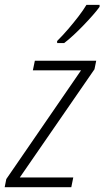

<svg xmlns="http://www.w3.org/2000/svg" viewBox="-44 -785 438 805"><path d="M-24.4 0 -17.6 -34.2 295.9 -490.2H93.8L102.1 -530.3H359.4L352.1 -494.6L39.1 -41H263.2L254.9 0ZM195.8 -604.5 195.3 -612.8Q218.3 -635.7 241.5 -662.6Q264.6 -689.5 285.2 -716.3Q305.7 -743.2 318.4 -764.6H373.5V-756.3Q362.3 -740.7 344.5 -720.5Q326.7 -700.2 305.9 -678.7Q285.2 -657.2 264.4 -637.9Q243.7 -618.7 225.1 -604.5Z"/></svg>

Font: Open Sans SemiCondensed Light
Style: Italic
Weight: 300
Width: 4
Italic angle: -12°
Designer: Monotype Design Team
Foundry: Monotype Imaging Inc.
Version: Version 3.000